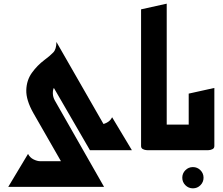

<svg xmlns="http://www.w3.org/2000/svg" viewBox="-20 -820 1215 1048"><path d="M393 200 162 -203Q122 -274 123.5 -328Q125 -382 154 -422.5Q183 -463 223 -493Q254 -516 271 -534Q288 -552 288 -591L627 0H471L274 -340Q268 -329 268.5 -309.5Q269 -290 279 -272L548 200ZM527 0 457 -140H524Q542 -140 562 -150Q582 -160 592 -180L700 0ZM25 200 133 20Q143 40 163 50Q183 60 201 60H358L418 200Z M790 0Q790 0 780 -0.5Q770 -1 760 -6Q750 -11 750 -23V-769L890 -800V-140H970V0Z M1033 208Q1009 208 992 191Q975 174 975 150Q975 126 992 109Q1009 92 1033 92Q1057 92 1074 109Q1091 126 1091 150Q1091 174 1074 191Q1057 208 1033 208Z M930 0V-140H1010V-309L1150 -340V-23Q1150 -11 1140 -6Q1130 -1 1120 -0.5Q1110 0 1110 0Z"/></svg>

Font: Reem Kufi
Style: Regular
Weight: 400
Designer: Khaled Hosny
Version: Version 1.6